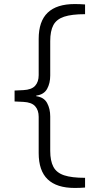

<svg xmlns="http://www.w3.org/2000/svg" viewBox="-20 -768 458 948"><path d="M400 158Q387 159 375.5 159.5Q364 160 349 160Q260 160 215.5 117.5Q171 75 171 -12V-191Q171 -224 153.5 -243.5Q136 -263 95 -265L52 -267V-321L95 -323Q136 -325 153.5 -344.5Q171 -364 171 -397V-576Q171 -663 215.5 -705.5Q260 -748 349 -748Q361 -748 375 -747.5Q389 -747 400 -746V-698Q334 -698 296.5 -685.5Q259 -673 243.5 -644Q228 -615 228 -565V-395Q228 -357 212.5 -329Q197 -301 159 -296V-293Q197 -288 212.5 -259.5Q228 -231 228 -193V-23Q228 26 243.5 55.5Q259 85 296.5 97.5Q334 110 400 110Z"/></svg>

Font: REM Medium ExtraLight
Style: Regular
Weight: 250
Version: Version 1.005;gftools[0.9.28]